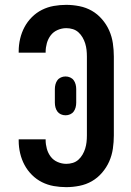

<svg xmlns="http://www.w3.org/2000/svg" viewBox="-20 -763 540 791"><path d="M253 8Q227 8 201.5 3.5Q176 -1 153 -12.5Q130 -24 111.5 -42.5Q93 -61 81 -83.5Q69 -106 63 -131.5Q57 -157 57 -183V-189H168V-186Q168 -168 173 -150Q178 -132 189 -117.5Q200 -103 217.5 -95.5Q235 -88 253 -88Q267 -88 280 -92Q293 -96 303 -105Q313 -114 320 -126Q327 -138 331 -151Q335 -164 336.5 -177.5Q338 -191 338 -205V-530Q338 -544 336.5 -557.5Q335 -571 331 -584Q327 -597 320 -609Q313 -621 303 -630Q293 -639 280 -643Q267 -647 253 -647Q235 -647 217.5 -639.5Q200 -632 189 -617.5Q178 -603 173 -585Q168 -567 168 -549V-546H57V-552Q57 -578 63 -603.5Q69 -629 81 -651.5Q93 -674 111.5 -692.5Q130 -711 153 -722.5Q176 -734 201.5 -738.5Q227 -743 253 -743Q280 -743 307.5 -737.5Q335 -732 358.5 -718.5Q382 -705 400.5 -683.5Q419 -662 430 -637Q441 -612 445 -584.5Q449 -557 449 -530V-205Q449 -178 445 -150.5Q441 -123 430 -98Q419 -73 400.5 -51.5Q382 -30 358.5 -16.5Q335 -3 307.5 2.5Q280 8 253 8ZM250 -288Q240 -288 231 -292Q222 -296 216.5 -303.5Q211 -311 208.5 -320.5Q206 -330 206 -340V-396Q206 -406 208.5 -415.5Q211 -425 216.5 -432.5Q222 -440 231 -444Q240 -448 250 -448Q260 -448 269 -444Q278 -440 283.5 -432.5Q289 -425 291.5 -415.5Q294 -406 294 -396V-340Q294 -330 291.5 -320.5Q289 -311 283.5 -303.5Q278 -296 269 -292Q260 -288 250 -288Z"/></svg>

Font: Iosevka
Style: Bold
Weight: 700
Monospace: yes
Designer: Belleve Invis
Foundry: Belleve Invis
Version: Version 32.5.0; ttfautohint (v1.8.4)